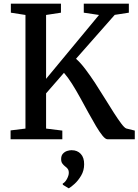

<svg xmlns="http://www.w3.org/2000/svg" viewBox="-20 -763 758 1052"><path d="M38 0V-48.5L119.5 -58.5V-681L39.5 -693.5V-743H314V-693.5L232.5 -681V-331L522.5 -681L439 -693.5V-743H686V-693.5L608.5 -681.5L396.5 -441Q420.5 -420 447.2 -384.8Q474 -349.5 501.5 -307.5Q529 -265.5 555 -223Q581 -180.5 604 -144.8Q627 -109 644.5 -85.8Q662 -62.5 672 -59L718.5 -47.5V0H569Q557.5 0 541.5 -19.8Q525.5 -39.5 506 -72.2Q486.5 -105 464.5 -145.2Q442.5 -185.5 420 -226.5Q397.5 -267.5 374.8 -303.5Q352 -339.5 330.5 -364L232.5 -251.5V-58.5L321.5 -47.5V0ZM441 137.5Q441 171 424.8 198.8Q408.5 226.5 388.5 244.5Q368.5 262.5 357.5 268.5H356L324.5 249.5L323.5 243Q337.5 235.5 347.2 216.8Q357 198 357 184Q357 169.5 350.5 161.5Q344 153.5 336 148Q328.5 142 321.8 133.2Q315 124.5 315 108.5Q315 89.5 325 78.8Q335 68 348.2 64Q361.5 60 370.5 60H373Q403.5 60 422.5 80.2Q441.5 100.5 441 137.5Z"/></svg>

Font: Merriweather 28pt Medium
Style: Regular
Weight: 500
Version: Version 2.100